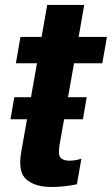

<svg xmlns="http://www.w3.org/2000/svg" viewBox="-20 -745 450 772"><path d="M22.3 -265.4H313.4L328.6 -354.3H37.5ZM186.1 6.8Q238.5 6.8 289.1 -4L307.3 -107.1Q283.9 -98.9 257.9 -98.9Q234.3 -98.9 223.4 -111Q212.6 -123.1 219.6 -163.4L277.7 -490.6H391.3L410.1 -596.4H296.2L318.6 -725.2H169.7L147.3 -596.4H62.2L43.8 -490.6H128.8L65.3 -134.1Q51.2 -52.2 86.8 -22.7Q122.3 6.8 186.1 6.8Z"/></svg>

Font: Anybody Thin Condensed
Style: Italic
Weight: 100
Width: 3
Italic angle: -10°
Version: Version 1.113;gftools[0.9.25]